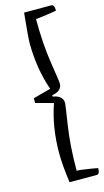

<svg xmlns="http://www.w3.org/2000/svg" viewBox="-144 -776 573 1054"><g transform="rotate(-15 142.0 -249.0)"><path d="M144 -253V-245Q201 -236 201 -193Q201 -186 183.5 -72Q166 42 166 182Q184 182 234 190Q284 198 284 199Q284 233 267 233H112Q98 130 98 65Q98 -83 142 -209L42 -236V-263L142 -290Q98 -416 98 -563Q98 -593 112 -731H267Q284 -731 284 -697Q284 -695 229.5 -687.5Q175 -680 166 -680Q166 -540 183.5 -426.5Q201 -313 201 -306Q201 -262 144 -253Z"/></g></svg>

Font: Mate
Style: Regular
Weight: 400
Designer: Eduardo Rodriguez Tunni
Foundry: Eduardo Rodriguez Tunni
Version: Version 1.002